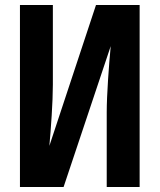

<svg xmlns="http://www.w3.org/2000/svg" viewBox="-20 -750 640 770"><path d="M235 0 424 -565C417 -492 408 -369 408 -300V0H540V-730H365L178 -165C184 -230 192 -341 192 -410V-730H60V0Z"/></svg>

Font: Tekne LDO ExtraBold
Style: Regular
Weight: 800
Monospace: yes
Designer: Alessio Laiso, Mario Rullo, Paolo Rosset
Foundry: Alessio Laiso
Version: Version 1.000;hotconv 1.0.109;makeotfexe 2.5.65596